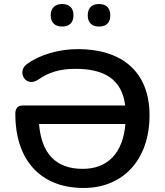

<svg xmlns="http://www.w3.org/2000/svg" viewBox="-20 -924 820 954"><path d="M396 10C591 10 723 -130 723 -351C723 -570 583 -680 367 -680C270 -680 176 -651 114 -606C62 -569 106 -488 168 -527C223 -566 280 -582 355 -582C500 -582 586 -529 602 -400H94C69 -400 56 -386 56 -358C56 -139 172 10 396 10ZM472 -792C509 -792 528 -812 528 -848C528 -884 508 -904 472 -904C436 -904 416 -884 416 -848C416 -812 436 -792 472 -792ZM289 -792C325 -792 345 -812 345 -848C345 -884 325 -904 289 -904C253 -904 232 -884 232 -848C232 -812 253 -792 289 -792ZM174 -308H603C591 -162 514 -85 391 -85C258 -85 186 -160 174 -308Z"/></svg>

Font: SN Pro Medium
Style: Regular
Weight: 500
Designer: Tobias Whetton
Foundry: Supernotes
Version: Version 1.003;Glyphs 3.3 (3324)